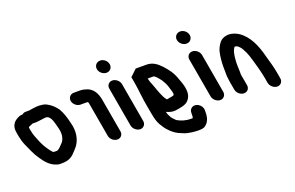

<svg xmlns="http://www.w3.org/2000/svg" viewBox="-123 -1144 2698 1754"><g transform="rotate(-20 1226.5 -266.5)"><path d="M114 -374H113C112 -373 108 -369 108 -366L115 -329C122 -291 135 -264 147 -233C160 -200 178 -162 198 -135C210 -118 219 -103 233 -89L238 -84L249 -80H276L285 -82C299 -90 309 -99 319 -111C329 -122 340 -130 348 -142C366 -171 375 -211 362 -264C349 -311 338 -386 297 -399L296 -400C291 -401 287 -401 282 -401H278C272 -400 264 -399 254 -398C231 -396 205 -390 182 -390H149C139 -382 126 -381 114 -374ZM95 -500C105 -509 116 -513 130 -513H160C162 -513 165 -513 169 -514C198 -519 231 -524 264 -524C292 -522 312 -520 334 -509C372 -489 405 -460 429 -424C454 -381 470 -330 483 -272C507 -183 488 -113 457 -66C446 -49 432 -37 420 -22C386 15 356 43 280 43C261 44 244 42 231 37C171 18 133 -27 99 -79C67 -124 44 -180 20 -234C8 -260 -2 -296 -8 -327L-12 -350C-13 -358 -15 -367 -16 -376C-23 -431 6 -468 44 -486C58 -494 73 -500 95 -500Z M759 -50 702 -376C700 -390 699 -391 695 -401H693C690 -402 687 -402 685 -403H623C590 -403 556 -431 550 -464C544 -497 568 -526 601 -526H663C685 -526 714 -519 732 -512C784 -491 813 -444 825 -376L882 -50C888 -16 866 12 832 12C798 12 765 -16 759 -50Z M1043 -450 1110 -67C1116 -34 1093 -5 1060 -5C1027 -5 993 -34 987 -67L920 -450C914 -483 937 -511 970 -511C1003 -511 1037 -483 1043 -450ZM1000 -659C1006 -624 981 -595 947 -595C913 -595 880 -622 874 -656C868 -691 893 -720 928 -720C962 -720 994 -693 1000 -659Z M1281 -417 1285 -400C1287 -393 1289 -385 1292 -378C1293 -375 1293 -373 1294 -372C1299 -362 1304 -349 1310 -332C1330 -278 1348 -217 1380 -179C1383 -178 1385 -178 1388 -179C1404 -181 1419 -184 1433 -187C1456 -192 1457 -196 1453 -221C1452 -226 1450 -233 1447 -242C1439 -269 1431 -299 1418 -322L1403 -348C1402 -351 1399 -356 1393 -363C1382 -377 1361 -404 1346 -413C1343 -415 1339 -417 1335 -417ZM1154 -431 1145 -479 1209 -540H1313C1373 -540 1414 -508 1450 -470C1491 -425 1523 -384 1544 -323C1556 -291 1570 -257 1576 -221C1587 -158 1573 -124 1544 -95C1517 -70 1470 -63 1422 -56C1387 -52 1360 -62 1333 -74C1338 -48 1348 -34 1357 -15C1366 -1 1376 8 1387 19C1390 23 1395 28 1399 30C1433 49 1473 64 1526 64H1543C1543 63 1544 62 1545 62C1548 50 1549 41 1548 27L1549 12C1549 -5 1555 -18 1567 -28C1607 -61 1672 -21 1673 32V46C1674 93 1665 127 1642 155C1622 178 1605 187 1567 187H1548C1541 187 1533 187 1526 186L1494 183C1461 178 1437 174 1412 162L1397 156C1390 153 1382 149 1374 146C1340 129 1315 109 1290 81C1269 61 1254 33 1238 8C1222 -21 1212 -56 1205 -97L1191 -173C1174 -258 1169 -344 1154 -431Z M1821 -450 1888 -67C1894 -34 1871 -5 1838 -5C1805 -5 1771 -34 1765 -67L1698 -450C1692 -483 1715 -511 1748 -511C1781 -511 1815 -483 1821 -450ZM1778 -659C1784 -624 1759 -595 1725 -595C1691 -595 1658 -622 1652 -656C1646 -691 1671 -720 1706 -720C1740 -720 1772 -693 1778 -659Z M2297 -5 2287 -63C2282 -89 2273 -128 2266 -154C2250 -208 2233 -281 2212 -328L2192 -367C2186 -376 2183 -382 2180 -386C2175 -392 2154 -415 2146 -415C2142 -416 2139 -418 2136 -419C2134 -419 2131 -419 2128 -418C2127 -418 2126 -418 2125 -417C2103 -390 2096 -343 2093 -296C2090 -262 2093 -216 2094 -182C2091 -165 2097 -139 2100 -123L2113 -51C2119 -17 2097 11 2063 11C2029 11 1996 -17 1990 -51L1977 -123C1976 -131 1974 -140 1973 -151C1964 -199 1970 -227 1967 -273C1967 -327 1972 -381 1983 -426C1991 -454 2003 -476 2018 -497C2037 -524 2069 -542 2117 -542C2151 -540 2182 -527 2206 -512C2292 -455 2337 -355 2368 -230C2384 -172 2400 -122 2410 -63L2420 -5C2426 28 2403 57 2370 57C2337 57 2303 28 2297 -5Z"/></g></svg>

Font: Blanket
Style: ReversedObl
Weight: 700
Foundry: Cannot Into Space Fonts
Version: Version 0.9